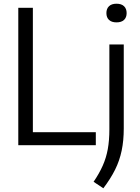

<svg xmlns="http://www.w3.org/2000/svg" viewBox="-20 -782 756 1034"><path d="M78.5 0V-740H157V-70H496V0ZM536.5 232 484 197Q514.5 152.5 533.2 110.2Q552 68 560.5 21Q569 -26 569 -85V-542.5H646.5V-90Q646.5 -24.5 635.2 29.2Q624 83 599.8 131.8Q575.5 180.5 536.5 232ZM607.5 -661.5Q581 -661.5 567 -674.8Q553 -688 553 -711.5Q553 -735 567 -748.5Q581 -762 607.5 -762Q634 -762 648 -748.5Q662 -735 662 -711.5Q662 -688 648 -674.8Q634 -661.5 607.5 -661.5Z"/></svg>

Font: Encode Sans SmCnd
Style: Regular
Weight: 400
Width: 4
Designer: Multiple Designers
Foundry: Impallari Type
Version: Version 3.002; ttfautohint (v1.8.3) -l 8 -r 50 -G 200 -x 14 